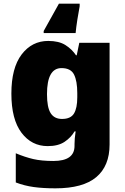

<svg xmlns="http://www.w3.org/2000/svg" viewBox="-20 -786 683 1046"><path d="M243 -563Q301 -563 336.5 -540.5Q372 -518 394 -485H398L412 -553H577V1Q577 118 504.5 179Q432 240 282 240Q215 240 164 233Q113 226 66 208V49Q116 70 161 80.5Q206 91 271 91Q386 91 386 9V-1Q386 -30 392 -70H386Q367 -37 332 -13.5Q297 10 240 10Q152 10 97 -63Q42 -136 42 -276Q42 -416 98 -489.5Q154 -563 243 -563ZM315 -415Q236 -415 236 -273Q236 -201 256 -169.5Q276 -138 318 -138Q365 -138 383 -167.5Q401 -197 401 -256V-279Q401 -344 383.5 -379.5Q366 -415 315 -415ZM414 -752Q408 -721 401.5 -679.5Q395 -638 392 -606H218V-617Q239 -654 257.5 -688Q276 -722 301 -766H414Z"/></svg>

Font: Noto Sans Georgian Black
Style: Regular
Weight: 900
Designer: Monotype Design Team, Akaki Razmadze
Foundry: Google LLC
Version: Version 2.005; ttfautohint (v1.8.4.7-5d5b)